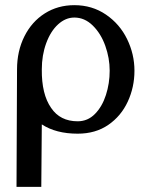

<svg xmlns="http://www.w3.org/2000/svg" viewBox="-20 -524 587 744"><path d="M142 -42Q197 -6 281 -6Q350 -6 399.5 -40Q449 -74 475 -130Q501 -186 501 -250Q501 -314 472.5 -372.5Q444 -431 390.5 -467.5Q337 -504 268 -504Q204 -504 153.5 -472Q103 -440 74.5 -383Q46 -326 46 -255Q46 -241 44 200H140ZM178 -106Q141 -159 142 -255Q142 -310 159 -356.5Q176 -403 205 -429.5Q234 -456 268 -456Q308 -456 339.5 -425Q371 -394 388 -346.5Q405 -299 405 -250Q405 -201 390.5 -156Q376 -111 348 -82.5Q320 -54 281 -54Q213 -54 178 -106Z"/></svg>

Font: LXGW Marker Gothic
Style: Regular
Weight: 400
Version: Version 1.001